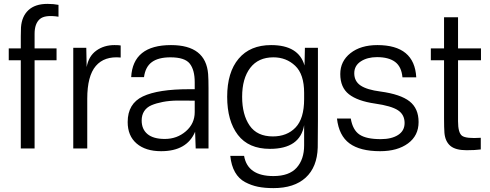

<svg xmlns="http://www.w3.org/2000/svg" viewBox="-20 -764 2519 988"><path d="M224 -744Q256 -744 281 -739V-678Q211 -689 184.5 -665.5Q158 -642 158 -590V-515H271V-454H158V0H87V-454H25V-515H87V-577Q87 -603 88 -623Q92 -680 126.5 -712Q161 -744 224 -744Z M569 -532Q592 -532 601 -530V-468Q517 -476 473 -424.5Q429 -373 429 -256V0H357V-518H424L426 -419Q436 -475 475.5 -503.5Q515 -532 569 -532Z M860 -532Q1039 -532 1051 -383Q1053 -356 1053 -309V0H987L984 -86Q942 14 809 14Q729 14 683 -25.5Q637 -65 637 -136Q637 -231 715.5 -268Q794 -305 953 -305H982V-341Q982 -404 956.5 -436.5Q931 -469 857 -469Q795 -469 761.5 -444.5Q728 -420 721 -367H655Q664 -532 860 -532ZM709 -144Q709 -99 739 -74Q769 -49 828 -49Q891 -49 936.5 -88.5Q982 -128 982 -187V-246Q934 -247 893 -246.5Q852 -246 818 -239.5Q784 -233 759.5 -222.5Q735 -212 722 -192Q709 -172 709 -144Z M1616 -142Q1616 -38 1615 -5Q1612 96 1553 150Q1494 204 1387 204Q1342 204 1307.5 197Q1273 190 1241 173Q1209 156 1189.5 122Q1170 88 1165 38H1236Q1254 142 1387 142Q1468 142 1506.5 99Q1545 56 1545 -16V-120Q1524 2 1369 2Q1259 2 1204 -70Q1149 -142 1149 -266Q1149 -392 1208 -462Q1267 -532 1375 -532Q1517 -532 1547 -427L1549 -518H1616ZM1226 -266Q1226 -174 1264.5 -118Q1303 -62 1384 -62Q1457 -62 1501 -108Q1545 -154 1545 -254V-286Q1545 -382 1499 -425.5Q1453 -469 1387 -469Q1309 -469 1267.5 -414.5Q1226 -360 1226 -266Z M1922 -532Q2113 -532 2122 -366H2051Q2046 -421 2013 -445.5Q1980 -470 1920 -470Q1870 -470 1836.5 -448Q1803 -426 1803 -387Q1803 -346 1835.5 -324Q1868 -302 1938 -293Q2041 -279 2087.5 -242.5Q2134 -206 2134 -136Q2134 -66 2079.5 -26Q2025 14 1936 14Q1833 14 1778.5 -26Q1724 -66 1714 -154H1785Q1795 -95 1830 -71.5Q1865 -48 1939 -48Q1995 -48 2028.5 -69.5Q2062 -91 2062 -131Q2062 -174 2028 -196.5Q1994 -219 1910 -231Q1820 -244 1775.5 -279Q1731 -314 1731 -383Q1731 -449 1783.5 -490.5Q1836 -532 1922 -532Z M2337 -140Q2337 -80 2358 -65Q2379 -50 2454 -55V5Q2425 9 2381 9Q2324 9 2297.5 -13.5Q2271 -36 2267 -80Q2265 -106 2265 -155V-454H2197V-515H2265V-675H2337V-515H2455V-454H2337Z"/></svg>

Font: Nacelle Light
Style: Regular
Weight: 300
Designer: Sora Sagano
Foundry: Sora Sagano
Version: Version 1.000;FEAKit 1.0